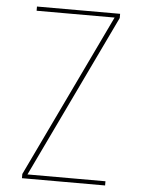

<svg xmlns="http://www.w3.org/2000/svg" viewBox="-53 -777 605 819"><g transform="rotate(5 250.0 -367.5)"><path d="M72 0V-18L406 -717H72V-735H428V-717L94 -18H428V0Z"/></g></svg>

Font: Zed Mono Thin
Style: Regular
Weight: 100
Monospace: yes
Designer: Belleve Invis
Foundry: Belleve Invis
Version: Version 1.0.0; ttfautohint (v1.8.4)